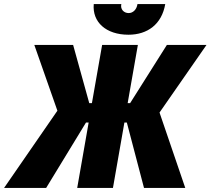

<svg xmlns="http://www.w3.org/2000/svg" viewBox="-61 -920 1031 940"><path d="M-41 0H165L360 -320H373L317 0H492L548 -320H560L644 0H846L720 -369L950 -700H756L576 -415H564L614 -700H439L389 -415H376L297 -700H107L220 -378ZM568 -750C661 -750 731 -801 748 -900H612C608 -873 590 -856 569 -856C546 -856 527 -874 533 -900H398C390 -812 458 -750 568 -750Z"/></svg>

Font: Fixel Text 20240404 ExtraBold
Style: Italic
Weight: 800
Width: 4
Italic angle: -10°
Designer: AlfaBravo + MacPaw
Foundry: Kyrylo Tkachov, Marchela Mozhyna, Serhii Makarenko, Maria Weinstein, Zakhar Kryvoshyya
Version: Version 1.211;Glyphs 3.2 (3225)